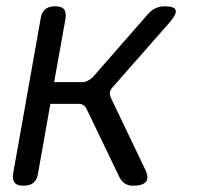

<svg xmlns="http://www.w3.org/2000/svg" viewBox="-20 -580 640 610"><path d="M54 10Q34 10 26.5 0.5Q19 -9 22 -30L109 -520Q112 -541 123.5 -550.5Q135 -560 155 -560Q176 -560 183.5 -550.5Q191 -541 188 -520L152 -319H241Q250 -319 258 -323Q266 -327 274 -334L450 -535Q461 -548 474.5 -554Q488 -560 503 -560Q534 -560 538 -548Q542 -536 520 -510L338 -303Q331 -296 329.5 -288Q328 -280 331 -272L441 -42Q454 -16 444 -3Q434 10 403 10Q388 10 377.5 3.5Q367 -3 360 -16L255 -234Q251 -242 245 -246Q239 -250 229 -250H140L101 -30Q98 -9 86.5 0.5Q75 10 54 10Z"/></svg>

Font: Maple Mono Light
Style: Italic
Weight: 300
Italic angle: -10°
Monospace: yes
Designer: subframe7536
Version: Version 7.000